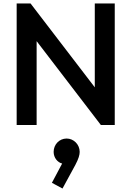

<svg xmlns="http://www.w3.org/2000/svg" viewBox="-20 -720 757 1106"><path d="M76 0H191V-483L561 0H641V-700H526V-217L156 -700H76ZM279 333 340 366 414 230C433 194 439 172 439 155C439 112 404 78 364 78C321 78 289 113 289 155C289 189 312 216 338 222Z"/></svg>

Font: MV Cash Medium
Style: Regular
Weight: 500
Designer: Rodrigo Fuenzalida
Foundry: fragTYPE
Version: Version 1.100;Glyphs 3.1.2 (3151)